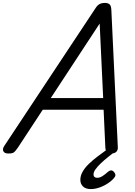

<svg xmlns="http://www.w3.org/2000/svg" viewBox="-72 -1035 925 1312"><path d="M-15 14Q-41 14 -49 -1.5Q-57 -17 -42 -39L578 -975Q592 -998 607 -1006.5Q622 -1015 646 -1015Q665 -1015 676.5 -1005.5Q688 -996 689 -964L733 -31Q735 -11 723.5 1.5Q712 14 686 14Q664 14 657 5.5Q650 -3 648 -23L636 -285H220L50 -26Q32 0 21.5 7Q11 14 -15 14ZM275 -365H633L609 -874ZM548 257Q514 257 495.5 239.5Q477 222 477 194Q477 165 493 137.5Q509 110 535.5 84.5Q562 59 595 34Q628 9 663 -16L729 -17V-11Q698 13 669 36Q640 59 617 81Q594 103 580.5 122Q567 141 567 157Q567 168 573.5 174Q580 180 592 180Q610 180 628 168.5Q646 157 667 138Q675 131 685 129.5Q695 128 705 138Q712 145 715.5 154.5Q719 164 712 175Q697 196 669.5 215Q642 234 610 245.5Q578 257 548 257Z"/></svg>

Font: Playwrite BE VLG
Style: Regular
Weight: 400
Designer: Veronika Burian, José Scaglione
Foundry: TypeTogether
Version: Version 1.002